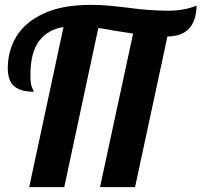

<svg xmlns="http://www.w3.org/2000/svg" viewBox="-20 -769 828 789"><path d="M241 -658 100 0H244L384 -654C396 -652.7 417.7 -649 449 -643L527 -631L391 0H535L668 -619C746 -619.7 786 -662 788 -746C753.3 -732 714.7 -725 672 -725C619.3 -725 562 -729.3 500 -738C493.3 -738.7 475 -740.7 445 -744C415 -747.3 384.3 -749 353 -749C274.3 -749 209.5 -737 158.5 -713C107.5 -689 70.3 -657.5 47 -618.5C23.7 -579.5 12 -536.3 12 -489C12 -454.3 20.8 -429.5 38.5 -414.5C56.2 -399.5 83 -392 119 -392C119 -393.3 116.7 -398.8 112 -408.5C107.3 -418.2 105 -435.3 105 -460C105 -522.7 117 -569.7 141 -601C165 -632.3 198.3 -651.3 241 -658Z"/></svg>

Font: DonutKreme
Style: Regular
Weight: 400
Designer: Impallari Type
Foundry: Impallari Type
Version: Version 2.100